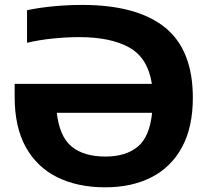

<svg xmlns="http://www.w3.org/2000/svg" viewBox="-20 -770 868 799"><path d="M417.5 9.5Q303 9.5 218.2 -32.5Q133.5 -74.5 87.2 -158Q41 -241.5 41 -366V-421H612Q595.5 -528.5 518.5 -572Q441.5 -615.5 309.5 -615.5Q258.5 -615.5 201 -609.8Q143.5 -604 92.5 -592V-727.5Q147.5 -739 206.5 -744.2Q265.5 -749.5 322 -749.5Q549.5 -749.5 666 -656.2Q782.5 -563 782.5 -363Q782.5 -241.5 738 -158.5Q693.5 -75.5 611.5 -33Q529.5 9.5 417.5 9.5ZM419.5 -118.5Q502.5 -118.5 552.5 -159Q602.5 -199.5 613 -300.5H216.5Q227.5 -202 278 -160.2Q328.5 -118.5 419.5 -118.5Z"/></svg>

Font: Encode Sans SemiExpanded SemiExpanded
Style: Bold
Weight: 700
Width: 6
Designer: Multiple Designers
Foundry: Impallari Type
Version: Version 3.000; ttfautohint (v1.8.3) -l 8 -r 50 -G 200 -x 14 